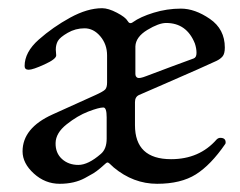

<svg xmlns="http://www.w3.org/2000/svg" viewBox="-20 -434 584 468"><path d="M116 -313 117 -299Q117 -290 88.5 -277Q60 -264 50 -264Q40 -264 40 -273Q40 -307 74.5 -337.5Q109 -368 151 -391Q193 -414 229 -414Q244 -414 265 -403Q286 -392 291 -383Q296 -374 304 -380Q322 -393 354.5 -403Q387 -413 421 -413Q455 -413 491.5 -388Q528 -363 528 -318Q528 -303 522.5 -296.5Q517 -290 507.5 -285.5Q498 -281 461 -264.5Q424 -248 376.5 -227.5Q329 -207 319 -202.5Q309 -198 309 -185V-129Q309 -46 397 -46Q466 -46 508 -94Q512 -98 517 -98Q530 -98 530 -87Q530 -84 529 -83Q494 -32 457.5 -9Q421 14 363 14Q305 14 257 -26Q245 -38 242.5 -38Q240 -38 237.5 -35.5Q235 -33 225 -24.5Q215 -16 207.5 -11.5Q200 -7 187 0Q161 14 125.5 14Q90 14 62.5 -11Q35 -36 35 -65Q35 -122 108 -155L212 -202Q232 -211 236.5 -216Q241 -221 241 -233V-299Q241 -326 224.5 -345.5Q208 -365 186 -365Q164 -365 145 -354Q126 -343 121 -334Q116 -325 116 -313ZM310 -321V-254Q310 -247 315 -244.5Q320 -242 336.5 -248.5Q353 -255 399 -272Q445 -289 452 -291.5Q459 -294 459 -305Q459 -316 455 -328Q435 -378 385 -378Q367 -378 339 -361Q311 -344 310 -321ZM226 -59Q240 -71 240 -96V-148Q240 -172 232 -172Q221 -172 195 -162Q169 -152 142.5 -131Q116 -110 115.5 -85.5Q115 -61 131 -46.5Q147 -32 171 -32Q195 -32 226 -59Z"/></svg>

Font: EB Garamond
Style: Regular
Weight: 400
Version: Version 0.012